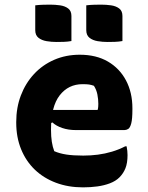

<svg xmlns="http://www.w3.org/2000/svg" viewBox="-20 -792 640 828"><path d="M324 -556Q395 -556 445.5 -526.5Q496 -497 523.5 -445Q551 -393 551 -325V-320Q551 -279 546 -260Q541 -241 533 -236Q525 -231 516 -231H308Q275 -231 248.5 -240Q222 -249 206 -264L184 -254L190 -318H401Q403 -324 403.5 -331.5Q404 -339 404 -344Q404 -364 400 -384.5Q396 -405 385 -422Q374 -426 364.5 -427.5Q355 -429 336 -429Q275 -429 237.5 -381Q200 -333 200 -234V-231Q200 -203 203.5 -180.5Q207 -158 214 -140Q237 -130 266.5 -125.5Q296 -121 339 -121Q371 -121 402 -125Q433 -129 463 -138Q493 -147 520 -161H526Q528 -151 529 -141.5Q530 -132 530 -123Q530 -89 521 -66.5Q512 -44 495 -27Q479 -11 454 -1.5Q429 8 399.5 12Q370 16 338 16Q274 16 221 -4Q168 -24 130 -60.5Q92 -97 71 -148.5Q50 -200 50 -263V-266Q50 -328 70 -380.5Q90 -433 126.5 -472.5Q163 -512 213.5 -534Q264 -556 324 -556ZM132 -769Q148 -771 165.5 -771.5Q183 -772 196 -772Q218 -772 239 -769Q260 -766 274 -755.5Q288 -745 288 -723V-615Q272 -612 254.5 -611.5Q237 -611 223 -611Q202 -611 181 -614.5Q160 -618 146 -629Q132 -640 132 -662ZM352 -769Q368 -771 385.5 -771.5Q403 -772 416 -772Q438 -772 459 -769Q480 -766 494 -755.5Q508 -745 508 -723V-615Q492 -612 474.5 -611.5Q457 -611 443 -611Q422 -611 401 -614.5Q380 -618 366 -629Q352 -640 352 -662Z"/></svg>

Font: Recursive Casual ExtraBold
Style: Regular
Weight: 800
Version: Version 1.047